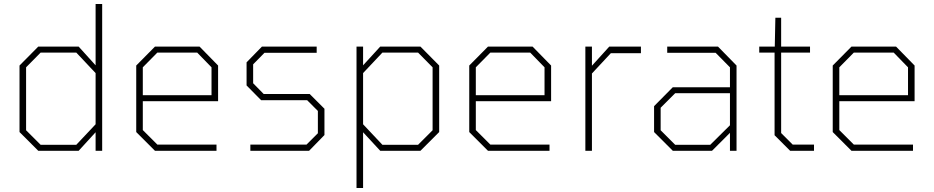

<svg xmlns="http://www.w3.org/2000/svg" viewBox="-20 -757 4691 964"><path d="M172 0 78 -94V-428L172 -523H375L460 -429V-737H493V0H460V-93L375 0ZM363 -30 460 -133V-390L363 -493H184L111 -419V-103L184 -30Z M758 0 664 -94V-428L758 -523H982L1075 -428V-249H697V-104L770 -31H1067V0ZM697 -279H1042V-419L970 -493H770L697 -419Z M1237 0V-31H1519L1576 -88V-200L1522 -254H1291L1218 -328V-444L1295 -523H1570V-492H1308L1251 -434V-339L1304 -285H1535L1609 -211V-79L1532 0Z M1770 187V-523H1803V-429L1889 -523H2091L2185 -428V-94L2091 0H1889L1803 -93V187ZM1900 -30H2079L2152 -103V-419L2079 -493H1900L1803 -390V-133Z M2430 0 2336 -94V-428L2430 -523H2654L2747 -428V-249H2369V-104L2442 -31H2739V0ZM2369 -279H2714V-419L2642 -493H2442L2369 -419Z M2919 0V-523H2952V-427L3039 -523H3198V-490H3047L2952 -388V0Z M3358 0 3264 -94V-224L3358 -319H3645V-419L3573 -492H3330V-523H3585L3678 -428V0H3645V-90L3555 0ZM3370 -30H3546L3645 -128V-289H3370L3297 -216V-103Z M3947 0 3869 -78V-493H3792V-523H3870L3873 -668H3902V-523H4047V-493H3902V-89L3960 -31H4067V0Z M4255 0 4161 -94V-428L4255 -523H4479L4572 -428V-249H4194V-104L4267 -31H4564V0ZM4194 -279H4539V-419L4467 -493H4267L4194 -419Z"/></svg>

Font: Tomorrow ExtraLight
Style: Regular
Weight: 275
Designer: Tony de Marco, Monica Rizzolli
Foundry: Just in Type
Version: Version 2.002